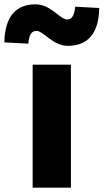

<svg xmlns="http://www.w3.org/2000/svg" viewBox="-79 -868 479 888"><path d="M72 0H249V-569H72ZM235 -656C324 -656 378 -710 380 -831L269 -837C264 -794 253 -778 232 -778C198 -778 156 -848 86 -848C-4 -848 -56 -794 -59 -672L52 -666C56 -710 68 -725 90 -725C123 -725 164 -656 235 -656Z"/></svg>

Font: Noto Sans CJK KR Black
Style: Regular
Weight: 900
Designer: Ryoko NISHIZUKA (kana & ideographs); Paul D. Hunt (Latin, Greek & Cyrillic); Wenlong ZHANG (bopomofo); Sandoll Communica
Foundry: Adobe Systems Incorporated
Version: Version 1.004;PS 1.004;hotconv 1.0.82;makeotf.lib2.5.63406